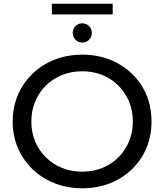

<svg xmlns="http://www.w3.org/2000/svg" viewBox="-20 -1001 880 1029"><path d="M421 8Q341 8 272.5 -19Q204 -46 154 -94.5Q104 -143 76 -208Q48 -273 48 -350Q48 -427 76 -492Q104 -557 154 -605.5Q204 -654 272 -681Q340 -708 421 -708Q501 -708 568.5 -681.5Q636 -655 686.5 -606.5Q737 -558 764.5 -493Q792 -428 792 -350Q792 -272 764.5 -207Q737 -142 686.5 -93.5Q636 -45 568.5 -18.5Q501 8 421 8ZM421 -81Q479 -81 528.5 -101Q578 -121 614.5 -157.5Q651 -194 671.5 -243Q692 -292 692 -350Q692 -408 671.5 -457Q651 -506 614.5 -542.5Q578 -579 528.5 -599Q479 -619 421 -619Q362 -619 312.5 -599Q263 -579 226 -542.5Q189 -506 168.5 -457Q148 -408 148 -350Q148 -292 168.5 -243Q189 -194 226 -157.5Q263 -121 312.5 -101Q362 -81 421 -81ZM421 -773Q400 -773 385 -787.5Q370 -802 370 -825Q370 -847 385 -861.5Q400 -876 421 -876Q442 -876 457 -861.5Q472 -847 472 -825Q472 -802 457 -787.5Q442 -773 421 -773ZM258 -924V-981H584V-924Z"/></svg>

Font: MOST Montserrat Medium
Style: Regular
Weight: 500
Designer: Julieta Ulanovsky
Foundry: Julieta Ulanovsky
Version: Version 8.000;March 11, 2024;FontCreator 15.0.0.2926 64-bit